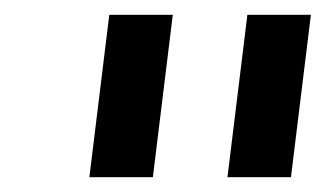

<svg xmlns="http://www.w3.org/2000/svg" viewBox="-20 -669 441 260"><path d="M187 -429 214 -649H128L101 -429ZM374 -429 401 -649H315L288 -429Z"/></svg>

Font: Gamestation Display
Style: Italic
Weight: 400
Designer: Jonas Hecksher
Foundry: Jonas Hecksher, Playtypeª, e-types AS
Version: Version 1.003